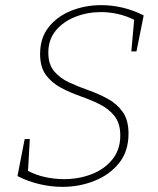

<svg xmlns="http://www.w3.org/2000/svg" viewBox="-20 -720 616 747"><path d="M223 7Q179 7 134 -3.5Q89 -14 48 -35L76 -179H96L89 -55Q122 -38 158 -30.5Q194 -23 229 -23Q287 -23 337 -42.5Q387 -62 417.5 -100Q448 -138 448 -193Q448 -240 425.5 -268.5Q403 -297 367.5 -314.5Q332 -332 292 -346Q252 -360 216.5 -379Q181 -398 158.5 -428.5Q136 -459 136 -510Q136 -572 169 -614Q202 -656 256.5 -678Q311 -700 374 -700Q416 -700 458 -690Q500 -680 539 -660L511 -520H491L502 -643Q472 -658 439 -665.5Q406 -673 373 -673Q320 -673 273 -654.5Q226 -636 197 -601Q168 -566 168 -515Q168 -470 190.5 -443Q213 -416 248.5 -399.5Q284 -383 324 -369Q364 -355 399.5 -335.5Q435 -316 457.5 -284.5Q480 -253 480 -200Q480 -132 444 -86.5Q408 -41 349 -17Q290 7 223 7Z"/></svg>

Font: Bitter ExtraLight
Style: Italic
Weight: 200
Italic angle: -9°
Designer: Sol Matas, and Bitter project Authors
Foundry: Sol Matas
Version: Version 2.001